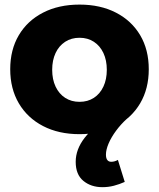

<svg xmlns="http://www.w3.org/2000/svg" viewBox="-20 -566 678 819"><path d="M319.3 -546.4Q408.1 -546.4 474.6 -512.1Q541.1 -477.9 577.9 -415.9Q614.6 -354 614.6 -270.6Q614.6 -187.7 577.9 -125.3Q541.1 -62.9 474.6 -28.3Q408.1 6.3 319.3 6.3Q230.4 6.3 163.7 -28.3Q97 -62.9 60.3 -125.3Q23.6 -187.7 23.6 -270.6Q23.6 -354 60.3 -415.9Q97 -477.9 163.7 -512.1Q230.4 -546.4 319.3 -546.4ZM319.3 -404.9Q284.4 -404.9 258 -387.8Q231.6 -370.7 217.1 -339.9Q202.6 -309 202.6 -268.4Q202.6 -227.4 217.1 -196.6Q231.6 -165.7 258 -148.6Q284.4 -131.6 319.3 -131.6Q354.1 -131.6 380.4 -148.6Q406.6 -165.7 421.1 -196.6Q435.6 -227.4 435.6 -268.4Q435.6 -309 421.1 -339.9Q406.6 -370.7 380.4 -387.8Q354.1 -404.9 319.3 -404.9ZM462 -84.6 521.7 -59.7Q495.4 -35.9 475.1 -8.3Q454.7 19.3 443.3 45.9Q431.9 72.6 431.9 93.6Q431.9 109 437.8 116.6Q443.7 124.1 454.3 124.1Q468.9 124.1 482.9 116.1L512.1 210Q489.7 220 466.1 226.2Q442.4 232.4 416.9 232.4Q368.3 232.4 335.6 205.5Q302.9 178.6 302.9 124.3Q302.9 70.9 341.2 21.7Q379.6 -27.4 462 -84.6Z"/></svg>

Font: Alexandria
Style: Regular
Weight: 400
Designer: Mohamed Gaber
Foundry: Kief Type Foundry
Version: Version 5.100